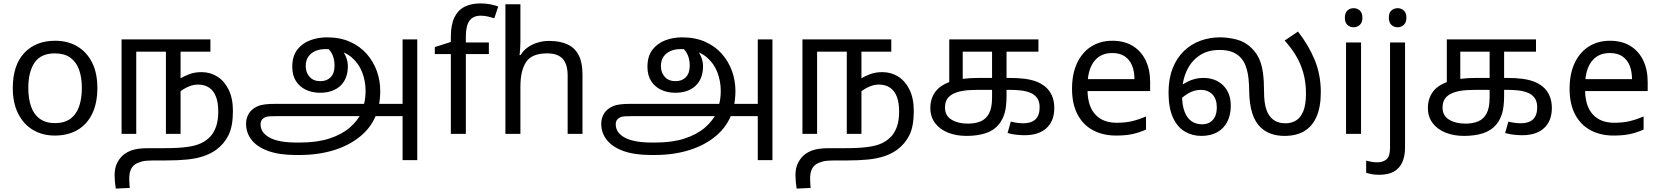

<svg xmlns="http://www.w3.org/2000/svg" viewBox="-20 -785 9734 1126"><path d="M551 -269Q551 -180 520.5 -117.5Q490 -55 434 -22.5Q378 10 301 10Q230 10 174.5 -22.5Q119 -55 87 -117.5Q55 -180 55 -269Q55 -402 122 -474Q189 -546 304 -546Q377 -546 432.5 -513.5Q488 -481 519.5 -419.5Q551 -358 551 -269ZM146 -269Q146 -206 162.5 -159.5Q179 -113 214 -88Q249 -63 303 -63Q357 -63 392 -88Q427 -113 443.5 -159.5Q460 -206 460 -269Q460 -333 443 -378Q426 -423 391.5 -447.5Q357 -472 302 -472Q220 -472 183 -418Q146 -364 146 -269Z M1162 -362Q1213 -362 1254.5 -336Q1296 -310 1321 -259Q1346 -208 1346 -134Q1346 -44 1320 8Q1294 60 1247 94Q1215 117 1173.5 131Q1132 145 1078 150.5Q1024 156 952 156H877Q835 156 812 162Q789 168 772 179Q756 190 747 210Q738 230 738 263Q738 278 739 291.5Q740 305 741 317L659 321Q656 303 654 281.5Q652 260 652 243Q652 199 668 168.5Q684 138 709 119Q727 106 746.5 98.5Q766 91 791.5 87.5Q817 84 850 84H943Q1025 84 1076.5 77Q1128 70 1160 54.5Q1192 39 1215 14Q1235 -8 1247.5 -43.5Q1260 -79 1260 -131Q1260 -183 1246.5 -218Q1233 -253 1206.5 -271Q1180 -289 1141 -289Q1113 -289 1084.5 -276.5Q1056 -264 1035 -247L1032 -322Q1058 -338 1090 -350Q1122 -362 1162 -362ZM693 0V-554H1214V-482H1039V0H953V-482H779V0Z M1715 124Q1618 124 1553 100.5Q1488 77 1455.5 35.5Q1423 -6 1423 -60Q1423 -85 1434 -109Q1445 -133 1468 -149Q1481 -158 1496 -164Q1511 -170 1535.5 -173Q1560 -176 1600 -176H2347L2350 -104H1611Q1580 -104 1563.5 -103Q1547 -102 1539 -99Q1531 -96 1523 -90Q1508 -78 1508 -56Q1508 -7 1561 22Q1614 51 1721 51H1738Q1839 51 1911.5 27.5Q1984 4 2031.5 -37Q2079 -78 2103 -130L2107 -149Q2116 -174 2120 -199.5Q2124 -225 2124 -251Q2124 -309 2104 -361Q2084 -413 2042.5 -448.5Q2001 -484 1936 -494Q1923 -496 1911.5 -496.5Q1900 -497 1887 -497Q1856 -497 1830 -486Q1804 -475 1788.5 -453Q1773 -431 1773 -397Q1773 -360 1795.5 -334.5Q1818 -309 1859 -309Q1897 -309 1919.5 -332.5Q1942 -356 1942 -400Q1942 -433 1931.5 -459.5Q1921 -486 1895 -510L1952 -527Q1970 -512 1985.5 -492Q2001 -472 2010.5 -447.5Q2020 -423 2020 -396Q2020 -361 2009.5 -332.5Q1999 -304 1978 -283.5Q1957 -263 1926.5 -252Q1896 -241 1857 -241Q1812 -241 1775 -258Q1738 -275 1716 -309Q1694 -343 1694 -393Q1694 -455 1723 -493Q1752 -531 1798.5 -548.5Q1845 -566 1897 -566Q1974 -566 2032.5 -540Q2091 -514 2130.5 -469Q2170 -424 2190 -368Q2210 -312 2210 -252Q2210 -225 2207 -199.5Q2204 -174 2198 -150L2192 -128Q2164 -46 2098.5 10Q2033 66 1940.5 95Q1848 124 1736 124ZM2341 154V-554H2427V154Z M2847 -468H2712V0H2624V-468H2530V-509L2624 -539V-570Q2624 -639 2644.5 -682Q2665 -725 2704 -745Q2743 -765 2798 -765Q2830 -765 2856.5 -759.5Q2883 -754 2902 -747L2879 -678Q2863 -683 2842 -688Q2821 -693 2799 -693Q2755 -693 2733.5 -663.5Q2712 -634 2712 -571V-536H2847Z M3032 -537Q3032 -518 3030.5 -498Q3029 -478 3027 -462H3033Q3050 -490 3076 -508Q3102 -526 3134 -535.5Q3166 -545 3200 -545Q3265 -545 3308.5 -524.5Q3352 -504 3374 -461Q3396 -418 3396 -349V0H3309V-343Q3309 -408 3280 -440Q3251 -472 3189 -472Q3099 -472 3065.5 -421.5Q3032 -371 3032 -277V0H2944V-760H3032Z M3798 124Q3701 124 3636 100.5Q3571 77 3538.5 35.5Q3506 -6 3506 -60Q3506 -85 3517 -109Q3528 -133 3551 -149Q3564 -158 3579 -164Q3594 -170 3618.5 -173Q3643 -176 3683 -176H4430L4433 -104H3694Q3663 -104 3646.5 -103Q3630 -102 3622 -99Q3614 -96 3606 -90Q3591 -78 3591 -56Q3591 -7 3644 22Q3697 51 3804 51H3821Q3922 51 3994.5 27.5Q4067 4 4114.5 -37Q4162 -78 4186 -130L4190 -149Q4199 -174 4203 -199.5Q4207 -225 4207 -251Q4207 -309 4187 -361Q4167 -413 4125.5 -448.5Q4084 -484 4019 -494Q4006 -496 3994.5 -496.5Q3983 -497 3970 -497Q3939 -497 3913 -486Q3887 -475 3871.5 -453Q3856 -431 3856 -397Q3856 -360 3878.5 -334.5Q3901 -309 3942 -309Q3980 -309 4002.5 -332.5Q4025 -356 4025 -400Q4025 -433 4014.5 -459.5Q4004 -486 3978 -510L4035 -527Q4053 -512 4068.5 -492Q4084 -472 4093.5 -447.5Q4103 -423 4103 -396Q4103 -361 4092.5 -332.5Q4082 -304 4061 -283.5Q4040 -263 4009.5 -252Q3979 -241 3940 -241Q3895 -241 3858 -258Q3821 -275 3799 -309Q3777 -343 3777 -393Q3777 -455 3806 -493Q3835 -531 3881.5 -548.5Q3928 -566 3980 -566Q4057 -566 4115.5 -540Q4174 -514 4213.5 -469Q4253 -424 4273 -368Q4293 -312 4293 -252Q4293 -225 4290 -199.5Q4287 -174 4281 -150L4275 -128Q4247 -46 4181.5 10Q4116 66 4023.5 95Q3931 124 3819 124ZM4424 154V-554H4510V154Z M5155 -362Q5206 -362 5247.5 -336Q5289 -310 5314 -259Q5339 -208 5339 -134Q5339 -44 5313 8Q5287 60 5240 94Q5208 117 5166.5 131Q5125 145 5071 150.5Q5017 156 4945 156H4870Q4828 156 4805 162Q4782 168 4765 179Q4749 190 4740 210Q4731 230 4731 263Q4731 278 4732 291.5Q4733 305 4734 317L4652 321Q4649 303 4647 281.5Q4645 260 4645 243Q4645 199 4661 168.5Q4677 138 4702 119Q4720 106 4739.5 98.5Q4759 91 4784.5 87.5Q4810 84 4843 84H4936Q5018 84 5069.5 77Q5121 70 5153 54.5Q5185 39 5208 14Q5228 -8 5240.5 -43.5Q5253 -79 5253 -131Q5253 -183 5239.5 -218Q5226 -253 5199.5 -271Q5173 -289 5134 -289Q5106 -289 5077.5 -276.5Q5049 -264 5028 -247L5025 -322Q5051 -338 5083 -350Q5115 -362 5155 -362ZM4686 0V-554H5207V-482H5032V0H4946V-482H4772V0Z M5648 12Q5588 12 5540 -7Q5492 -26 5464 -63Q5436 -100 5436 -152Q5436 -206 5464.5 -245.5Q5493 -285 5555 -306.5Q5617 -328 5719 -328H5899Q5951 -328 5989 -323Q6027 -318 6055.5 -307.5Q6084 -297 6107 -279Q6133 -259 6148 -226.5Q6163 -194 6163 -152Q6163 -76 6117.5 -34Q6072 8 5989 8Q5966 8 5939 5Q5912 2 5889 -5L5908 -72Q5923 -68 5942.5 -65Q5962 -62 5981 -62Q6028 -62 6052.5 -85Q6077 -108 6077 -156Q6077 -190 6062 -210.5Q6047 -231 6022.5 -241Q5998 -251 5967.5 -254.5Q5937 -258 5906 -258H5712Q5661 -258 5625.5 -252Q5590 -246 5565 -232Q5543 -219 5532.5 -200.5Q5522 -182 5522 -153Q5522 -107 5560 -83.5Q5598 -60 5656 -60Q5700 -60 5731.5 -73.5Q5763 -87 5780.5 -120Q5798 -153 5798 -213V-482H5626V-302L5547 -286V-554H6070V-482H5883V-226Q5883 -159 5871.5 -121Q5860 -83 5839 -57Q5808 -19 5759.5 -3.5Q5711 12 5648 12Z M6504 -546Q6573 -546 6622.5 -516Q6672 -486 6698.5 -431.5Q6725 -377 6725 -304V-251H6358Q6360 -160 6404.5 -112.5Q6449 -65 6529 -65Q6580 -65 6619.5 -74.5Q6659 -84 6701 -102V-25Q6660 -7 6620 1.5Q6580 10 6525 10Q6449 10 6390.5 -21Q6332 -52 6299.5 -113.5Q6267 -175 6267 -264Q6267 -352 6296.5 -415Q6326 -478 6379.5 -512Q6433 -546 6504 -546ZM6503 -474Q6440 -474 6403.5 -433.5Q6367 -393 6360 -321H6633Q6633 -367 6619 -401Q6605 -435 6576.5 -454.5Q6548 -474 6503 -474Z M7025 12Q6972 12 6928 -14Q6884 -40 6858.5 -96.5Q6833 -153 6833 -242Q6833 -323 6857 -384Q6881 -445 6923 -485.5Q6965 -526 7019.5 -546Q7074 -566 7135 -566Q7183 -566 7233 -553Q7283 -540 7321 -502Q7349 -475 7364.5 -440Q7380 -405 7386.5 -359Q7393 -313 7393 -252Q7393 -217 7396.5 -188Q7400 -159 7409 -136Q7418 -113 7434 -95Q7449 -79 7470 -70.5Q7491 -62 7520 -62Q7553 -62 7580 -78Q7607 -94 7623 -132Q7639 -170 7639 -237Q7639 -303 7623 -359Q7607 -415 7578.5 -461.5Q7550 -508 7514 -547L7592 -600Q7654 -521 7690 -434Q7726 -347 7726 -244Q7726 -159 7701.5 -102Q7677 -45 7630 -16.5Q7583 12 7513 12Q7470 12 7434.5 -0.5Q7399 -13 7373 -38Q7341 -68 7324 -121Q7307 -174 7306 -250Q7306 -286 7302 -324Q7298 -362 7286 -396.5Q7274 -431 7248 -455Q7228 -473 7200 -482.5Q7172 -492 7131 -492Q7062 -492 7013 -458.5Q6964 -425 6938 -366.5Q6912 -308 6912 -232Q6912 -168 6927.5 -129Q6943 -90 6969.5 -73Q6996 -56 7029 -56Q7056 -56 7075.5 -67.5Q7095 -79 7105.5 -101Q7116 -123 7116 -155Q7116 -205 7090 -231.5Q7064 -258 7023 -258Q6983 -258 6948 -237Q6913 -216 6884 -184L6869 -248Q6899 -283 6943.5 -305.5Q6988 -328 7037 -328Q7109 -328 7153.5 -284Q7198 -240 7198 -165Q7198 -110 7177 -70Q7156 -30 7117.5 -9Q7079 12 7025 12Z M7962 -536V0H7874V-536ZM7919 -737Q7939 -737 7954.5 -723.5Q7970 -710 7970 -681Q7970 -653 7954.5 -639Q7939 -625 7919 -625Q7897 -625 7882 -639Q7867 -653 7867 -681Q7867 -710 7882 -723.5Q7897 -737 7919 -737Z M8069 240Q8044 240 8025 236.5Q8006 233 7992 228V157Q8007 161 8023 164Q8039 167 8058 167Q8090 167 8111 149.5Q8132 132 8132 83V-536H8220V80Q8220 130 8204 166Q8188 202 8155 221Q8122 240 8069 240ZM8125 -681Q8125 -710 8140 -723.5Q8155 -737 8177 -737Q8197 -737 8212.5 -723.5Q8228 -710 8228 -681Q8228 -653 8212.5 -639Q8197 -625 8177 -625Q8155 -625 8140 -639Q8125 -653 8125 -681Z M8566 12Q8506 12 8458 -7Q8410 -26 8382 -63Q8354 -100 8354 -152Q8354 -206 8382.5 -245.5Q8411 -285 8473 -306.5Q8535 -328 8637 -328H8817Q8869 -328 8907 -323Q8945 -318 8973.5 -307.5Q9002 -297 9025 -279Q9051 -259 9066 -226.5Q9081 -194 9081 -152Q9081 -76 9035.5 -34Q8990 8 8907 8Q8884 8 8857 5Q8830 2 8807 -5L8826 -72Q8841 -68 8860.5 -65Q8880 -62 8899 -62Q8946 -62 8970.5 -85Q8995 -108 8995 -156Q8995 -190 8980 -210.5Q8965 -231 8940.5 -241Q8916 -251 8885.5 -254.5Q8855 -258 8824 -258H8630Q8579 -258 8543.5 -252Q8508 -246 8483 -232Q8461 -219 8450.5 -200.5Q8440 -182 8440 -153Q8440 -107 8478 -83.5Q8516 -60 8574 -60Q8618 -60 8649.5 -73.5Q8681 -87 8698.5 -120Q8716 -153 8716 -213V-482H8544V-302L8465 -286V-554H8988V-482H8801V-226Q8801 -159 8789.5 -121Q8778 -83 8757 -57Q8726 -19 8677.5 -3.5Q8629 12 8566 12Z M9422 -546Q9491 -546 9540.5 -516Q9590 -486 9616.5 -431.5Q9643 -377 9643 -304V-251H9276Q9278 -160 9322.5 -112.5Q9367 -65 9447 -65Q9498 -65 9537.5 -74.5Q9577 -84 9619 -102V-25Q9578 -7 9538 1.5Q9498 10 9443 10Q9367 10 9308.5 -21Q9250 -52 9217.5 -113.5Q9185 -175 9185 -264Q9185 -352 9214.5 -415Q9244 -478 9297.5 -512Q9351 -546 9422 -546ZM9421 -474Q9358 -474 9321.5 -433.5Q9285 -393 9278 -321H9551Q9551 -367 9537 -401Q9523 -435 9494.5 -454.5Q9466 -474 9421 -474Z"/></svg>

Font: tamil25
Style: Book
Weight: 400
Designer: Jelle Bosma - Monotype Design Team
Foundry: Monotype Imaging Inc.
Version: Version 2.003